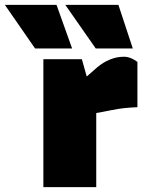

<svg xmlns="http://www.w3.org/2000/svg" viewBox="-133 -768 589 788"><path d="M45 0V-525H203L223 -454L264 -490Q291 -513 319 -524Q347 -535 372 -535Q386 -536 401 -530.5Q416 -525 431 -514V-328Q404 -327 379 -324.5Q354 -322 325 -316L262 -304V0ZM11 -569 -113 -748H99L163 -569ZM260 -569 135 -748H353L412 -569Z"/></svg>

Font: REM Black
Style: Regular
Weight: 900
Designer: Octavio Pardo
Foundry: Ashler Design
Version: Version 1.005;gftools[0.9.28]